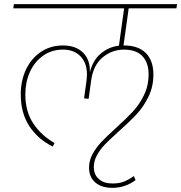

<svg xmlns="http://www.w3.org/2000/svg" viewBox="-20 -701 873 925"><path d="M600 -661 575 -482H577Q646 -482 682.5 -445.5Q719 -409 719 -342Q719 -284 695.5 -235.5Q672 -187 638.5 -151Q605 -115 552 -68Q509 -29 486 -5.5Q463 18 447.5 46Q432 74 432 104Q432 140 456 161.5Q480 183 522 183Q556 183 579.5 173Q603 163 625 147L633 167Q582 204 522 204Q469 204 439 178Q409 152 409 107Q409 72 426 41Q443 10 468 -16.5Q493 -43 537 -83Q589 -130 620.5 -164Q652 -198 674 -243.5Q696 -289 696 -342Q696 -399 666 -430.5Q636 -462 577 -462Q520 -462 474.5 -424.5Q429 -387 419 -312L407 -225L385 -227L397 -314Q399 -334 399 -342Q399 -397 368 -429.5Q337 -462 283 -462Q229 -462 187.5 -432.5Q146 -403 124 -354Q102 -305 102 -247Q102 -164 140.5 -106Q179 -48 243 -12L234 5Q163 -30 121.5 -93Q80 -156 80 -247Q80 -312 105 -365.5Q130 -419 176.5 -450.5Q223 -482 283 -482Q345 -482 380 -447.5Q415 -413 413 -353Q427 -410 465 -442.5Q503 -475 553 -481L578 -661H44L47 -681H833L830 -661Z"/></svg>

Font: FiraGO Thin
Style: Italic
Weight: 100
Italic angle: -8°
Designer: bBox Type GmbH
Foundry: bBox Type GmbH
Version: Version 1.001